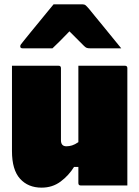

<svg xmlns="http://www.w3.org/2000/svg" viewBox="-20 -852 640 882"><path d="M249 -550Q260 -550 260 -539V-208Q260 -180 285 -180Q298 -180 311 -184Q324 -188 340 -199V-550H554Q565 -550 565 -539V0H351Q340 0 340 -11V-85H320Q296 -46 258.5 -18Q221 10 171 10Q109 10 72 -31Q35 -72 35 -158V-550ZM226 -832H360Q368 -832 373 -828Q378 -824 390 -810Q397 -801 414 -780.5Q431 -760 453 -733Q475 -706 497 -679Q519 -652 537 -630H395Q384 -630 378.5 -632Q373 -634 366 -641L299 -708Q273 -681 255 -663Q237 -645 221 -630H84Q73 -630 73 -639Q73 -644 76 -648Q79 -652 91 -667Q102 -681 120.5 -703.5Q139 -726 159.5 -751Q180 -776 198 -798Q216 -820 226 -832Z"/></svg>

Font: Recursive Sn Lnr St XBk
Style: Regular
Weight: 1000
Version: Version 1.079;hotconv 1.0.112;makeotfexe 2.5.65598; ttfautoh